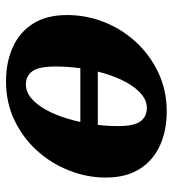

<svg xmlns="http://www.w3.org/2000/svg" viewBox="12 -570 574 638"><g transform="rotate(90 299.0 -251.0)"><path d="M102 -231V-289H487V-231ZM250 16Q187 16 137 -6.5Q87 -29 58.5 -74Q30 -119 30 -187Q30 -250 53 -309Q76 -368 119 -415Q162 -462 221 -490Q280 -518 350 -518Q414 -518 463.5 -495.5Q513 -473 541.5 -428Q570 -383 570 -315Q570 -253 546.5 -193.5Q523 -134 480.5 -87Q438 -40 379.5 -12Q321 16 250 16ZM260 -50Q285 -50 306.5 -68Q328 -86 345 -117Q362 -148 374 -187.5Q386 -227 392.5 -270Q399 -313 399 -355Q399 -410 383 -431Q367 -452 339 -452Q314 -452 292.5 -433.5Q271 -415 254 -384.5Q237 -354 225 -314.5Q213 -275 207 -232.5Q201 -190 201 -150Q201 -92 217 -71Q233 -50 260 -50Z"/></g></svg>

Font: Source Serif 4 Black
Style: Italic
Weight: 900
Italic angle: -12°
Designer: Frank Grießhammer
Foundry: Adobe Systems Incorporated
Version: Version 4.004;hotconv 1.0.116;makeotfexe 2.5.65601